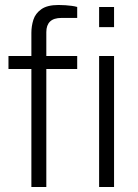

<svg xmlns="http://www.w3.org/2000/svg" viewBox="-20 -751 555 771"><path d="M106 0V-474H14V-526H106V-619Q106 -646 114 -671.5Q122 -697 146 -714Q170 -731 215 -731Q230 -731 243 -730Q256 -729 268 -727.5Q280 -726 290 -723V-679H227Q196 -679 181 -664.5Q166 -650 166 -622V-526H290V-474H166V0ZM378 -642V-723H438V-642ZM378 0V-526H438V0Z"/></svg>

Font: Archivo SemiExpanded ExtraLight
Style: Regular
Weight: 250
Width: 6
Designer: Hector Gatti
Foundry: Omnibus-Type
Version: Version 2.001